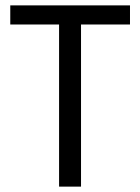

<svg xmlns="http://www.w3.org/2000/svg" viewBox="-20 -694 522 714"><path d="M199.7 0V-669.6H281.3V0ZM18.2 -602.9V-674H463.4V-602.9Z"/></svg>

Font: Hind Variable Light
Style: Regular
Weight: 300
Designer: Manushi Parikh, Satya Rajpurohit
Foundry: Indian Type Foundry
Version: Version 3.000